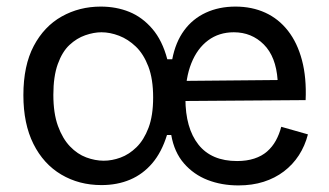

<svg xmlns="http://www.w3.org/2000/svg" viewBox="-20 -550 998 583"><path d="M288 12Q220 12 166 -20Q112 -52 81.5 -113Q51 -174 51 -261Q51 -351 82.5 -410.5Q114 -470 167.5 -500Q221 -530 286 -530Q333 -530 372.5 -514Q412 -498 442.5 -462.5Q473 -427 488 -370H503Q513 -422 539 -457.5Q565 -493 605 -511.5Q645 -530 695 -530Q745 -530 785.5 -511.5Q826 -493 854.5 -456.5Q883 -420 897 -367Q911 -314 908 -246L498 -243V-304L823 -307Q818 -378 781 -415Q744 -452 690 -452Q645 -452 612 -427.5Q579 -403 561 -358Q543 -313 543 -251Q543 -161 582.5 -111Q622 -61 700 -61Q729 -61 752 -68.5Q775 -76 791 -90Q807 -104 817.5 -123Q828 -142 834 -165L915 -142Q906 -107 887.5 -78.5Q869 -50 842 -29.5Q815 -9 780.5 2Q746 13 704 13Q653 13 610.5 -3.5Q568 -20 538.5 -54Q509 -88 500 -140H487Q471 -88 442.5 -54.5Q414 -21 375 -4.5Q336 12 288 12ZM295 -62Q320 -62 346 -71.5Q372 -81 394.5 -103Q417 -125 431 -162Q445 -199 445 -254Q445 -310 430.5 -348Q416 -386 392.5 -408.5Q369 -431 341.5 -441.5Q314 -452 288 -452Q265 -452 239 -443Q213 -434 191 -413.5Q169 -393 155.5 -355.5Q142 -318 142 -262Q142 -206 156 -167.5Q170 -129 192.5 -105.5Q215 -82 242 -72Q269 -62 295 -62Z"/></svg>

Font: Bricolage Grotesque 96pt ExtraBold
Style: Regular
Weight: 400
Version: Version 1.001;gftools[0.9.33.dev8+g029e19f]